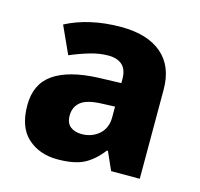

<svg xmlns="http://www.w3.org/2000/svg" viewBox="-88 -654 789 758"><g transform="rotate(15 306.5 -275.0)"><path d="M318 -560Q425 -560 484 -510Q543 -460 543 -364V0H426L393 -74H389Q354 -29 315 -9.5Q276 10 208 10Q135 10 87 -33Q39 -76 39 -166Q39 -253 100.5 -295.5Q162 -338 281 -343L375 -346V-362Q375 -402 354.5 -420Q334 -438 298 -438Q262 -438 223 -426.5Q184 -415 144 -398L93 -510Q138 -534 195 -547Q252 -560 318 -560ZM324 -248Q261 -246 236 -225.5Q211 -205 211 -170Q211 -139 229 -125Q247 -111 275 -111Q317 -111 346 -136.5Q375 -162 375 -206V-250Z"/></g></svg>

Font: Noto Sans Gujarati UI ExtraBold
Style: Regular
Weight: 800
Designer: Jelle Bosma - Monotype Design Team, Universal Thirst
Foundry: Monotype Imaging Inc.
Version: Version 2.106; ttfautohint (v1.8.4.7-5d5b)